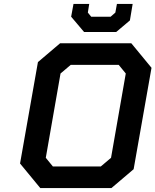

<svg xmlns="http://www.w3.org/2000/svg" viewBox="-20 -957 791 977"><path d="M408 -794 342 -872 354 -937H434L427 -893L444 -872H543L567 -893L575 -937H655L641 -853L571 -794ZM185 0 82 -125 173 -641 286 -737H648L751 -612L660 -96L547 0ZM249 -110H493L545 -154L620 -583L584 -627H340L288 -583L213 -154Z"/></svg>

Font: Tomorrow Medium
Style: Italic
Weight: 500
Italic angle: -10°
Designer: Tony de Marco, Monica Rizzolli
Foundry: Just in Type
Version: Version 2.002